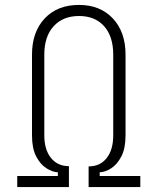

<svg xmlns="http://www.w3.org/2000/svg" viewBox="-20 -760 640 780"><path d="M50 0V-45H215V-60Q193 -61 168.5 -76.5Q144 -92 127 -124.5Q110 -157 110 -210V-538Q110 -630 161.5 -685Q213 -740 301 -740Q387 -740 438.5 -685Q490 -630 490 -538V-210Q490 -157 473 -124.5Q456 -92 432 -76.5Q408 -61 385 -60V-45H550V0H340V-84Q387 -84 413.5 -118Q440 -152 440 -210V-538Q440 -612 403 -653.5Q366 -695 301 -695Q236 -695 198 -653.5Q160 -612 160 -538V-210Q160 -152 187 -118.5Q214 -85 260 -85V0Z"/></svg>

Font: JetBrains Mono NL Thin
Style: Regular
Weight: 100
Monospace: yes
Designer: Philipp Nurullin, Konstantin Bulenkov
Foundry: JetBrains
Version: Version 2.305; ttfautohint (v1.8.4.7-5d5b)